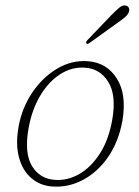

<svg xmlns="http://www.w3.org/2000/svg" viewBox="-20 -684 514 712"><path d="M306 -457Q375.5 -452 413 -393.2Q450.5 -334.5 434 -236.5Q420 -158.5 381 -102Q342 -45.5 287.5 -16.8Q233 12 173 7.5Q129.5 4.5 97 -22.8Q64.5 -50 50.8 -98.8Q37 -147.5 49 -215Q61.5 -284 99.5 -340.5Q137.5 -397 191.5 -429.2Q245.5 -461.5 306 -457ZM184 -17Q230 -13.5 273.8 -38.5Q317.5 -63.5 350.5 -114.8Q383.5 -166 396.5 -241.5Q412 -331 381.5 -380.2Q351 -429.5 295 -433Q246.5 -436.5 203.5 -409Q160.5 -381.5 129.5 -329.8Q98.5 -278 86 -209Q69.5 -116.5 98.5 -68.5Q127.5 -20.5 184 -17ZM393 -628Q410.5 -645.5 422.2 -655.5Q434 -665.5 445.5 -663.5Q454.5 -662 457.8 -654.8Q461 -647.5 457.5 -639Q454 -629 443.5 -620.2Q433 -611.5 419.5 -602L311 -524Q304 -519 300.5 -523.5Q298 -525.5 299.8 -529Q301.5 -532.5 304.5 -535.5Z"/></svg>

Font: Fraunces 9pt S050 Thin
Style: Italic
Weight: 100
Italic angle: -16°
Version: Version 1.000; ttfautohint (v1.8.3)